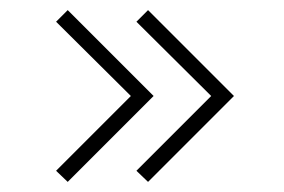

<svg xmlns="http://www.w3.org/2000/svg" viewBox="-20 -365 562 380"><path d="M273 -5 250 -27 398 -175 250 -322 273 -345 443 -175ZM114 -5 91 -27 239 -175 91 -322 114 -345 284 -175Z"/></svg>

Font: Zector
Style: Regular
Weight: 400
Designer: GGBot
Version: 0.72